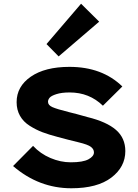

<svg xmlns="http://www.w3.org/2000/svg" viewBox="-20 -997 741 1028"><path d="M651 -188Q651 -103 576 -46Q501 11 362 11Q188 11 50 -108L157 -216Q196 -174 250 -151Q304 -128 359 -128Q424 -128 453.5 -144Q483 -160 483 -181Q483 -198 467 -210.5Q451 -223 401 -235Q394 -236 344.5 -249Q295 -262 288 -264Q242 -276 207.5 -289Q173 -302 139 -323.5Q105 -345 87 -377Q69 -409 69 -450Q69 -534 145 -586.5Q221 -639 352 -639Q527 -639 635 -534L531 -431Q458 -502 353 -502Q310 -502 282 -493Q254 -484 245.5 -473.5Q237 -463 237 -452Q237 -434 260.5 -423.5Q284 -413 348 -397Q382 -389 449 -370Q551 -345 601 -301.5Q651 -258 651 -188ZM414 -977 511 -881 294 -695 229 -761Z"/></svg>

Font: Sinkin Sans 700 Bold
Style: Bold
Weight: 700
Designer: Keith Bates
Foundry: K-Type
Version: Sinkin Sans (version 1.0)  by Keith Bates   •   © 2014   www